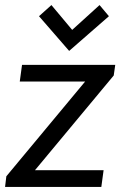

<svg xmlns="http://www.w3.org/2000/svg" viewBox="-35 -738 520 758"><path d="M238 -537 395 -674 358 -718 250 -620 168 -718 119 -674ZM52 -482 43 -416H301L-10 -42L-15 0H365L374 -66H103L414 -440L420 -482Z"/></svg>

Font: Cantarell
Style: Oblique
Weight: 400
Italic angle: -8°
Designer: Dave Crossland
Version: Version 0.024